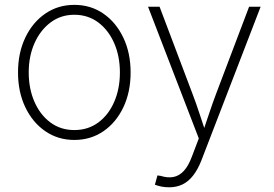

<svg xmlns="http://www.w3.org/2000/svg" viewBox="-20 -569 1138 796"><path d="M288.1 11.2Q220.7 11.2 168 -24.9Q115.2 -61 85 -124.3Q54.7 -187.5 54.7 -268.6Q54.7 -350.1 85 -413.3Q115.2 -476.6 168 -512.7Q220.7 -548.8 288.1 -548.8Q356 -548.8 408.4 -512.7Q460.9 -476.6 491.2 -413.1Q521.5 -349.6 521.5 -268.6Q521.5 -187.5 491.5 -124.3Q461.4 -61 408.7 -24.9Q356 11.2 288.1 11.2ZM288.1 -29.8Q345.2 -29.8 387.7 -61.3Q430.2 -92.8 453.6 -147Q477.1 -201.2 477.1 -268.6Q477.1 -335.9 453.4 -390.1Q429.7 -444.3 387.2 -476.1Q344.7 -507.8 288.1 -507.8Q231.9 -507.8 189.5 -475.8Q147 -443.8 123 -389.9Q99.1 -335.9 99.1 -268.6Q99.1 -201.2 122.8 -147Q146.5 -92.8 189 -61.3Q231.4 -29.8 288.1 -29.8ZM622.1 196.8 632.8 158.2 646 160.2Q675.8 169.4 699.7 164.6Q723.6 159.7 742.4 139.2Q761.2 118.7 775.4 80.6L804.2 4.9L593.8 -541H641.6L776.9 -183.1Q793 -141.1 806.6 -99.4Q820.3 -57.6 834 -16.6H819.3Q833.5 -57.6 847.4 -99.6Q861.3 -141.6 877 -183.1L1012.7 -541H1060.5L814.5 97.2Q799.8 134.3 780.5 158.9Q761.2 183.6 736.6 195.6Q711.9 207.5 681.2 207.5Q664.6 207.5 649.7 204.6Q634.8 201.7 622.1 196.8Z"/></svg>

Font: Inter 17pt ExtraLight
Style: Regular
Weight: 250
Version: Version 4.001;git-66647c0bb